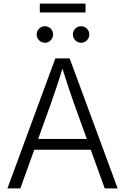

<svg xmlns="http://www.w3.org/2000/svg" viewBox="-20 -1054 700 1074"><path d="M21.5 0 289.6 -727.5H369.6L638.2 0H565.9L393.1 -477.1Q378.9 -517.6 361.6 -569.6Q344.2 -621.6 320.8 -696.3H337.4Q314.5 -621.1 296.9 -568.6Q279.3 -516.1 265.6 -477.1L93.8 0ZM147.5 -216.3V-276.9H512.7V-216.3ZM433.6 -814.9Q414.6 -814.9 401.1 -828.6Q387.7 -842.3 387.7 -861.3Q387.7 -880.4 401.1 -893.8Q414.6 -907.2 433.6 -907.2Q452.6 -907.2 466.1 -893.8Q479.5 -880.4 479.5 -861.3Q479.5 -842.3 466.1 -828.6Q452.6 -814.9 433.6 -814.9ZM231.4 -814.9Q212.4 -814.9 198.7 -828.6Q185.1 -842.3 185.1 -861.3Q185.1 -880.4 198.7 -893.8Q212.4 -907.2 231.4 -907.2Q250.5 -907.2 263.7 -893.8Q276.9 -880.4 276.9 -861.3Q276.9 -842.3 263.7 -828.6Q250.5 -814.9 231.4 -814.9ZM458.5 -1033.7V-984.4H202.6V-1033.7Z"/></svg>

Font: Inter 20pt Light
Style: Regular
Weight: 300
Version: Version 4.001;git-66647c0bb